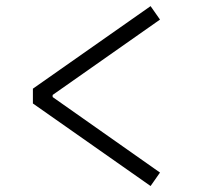

<svg xmlns="http://www.w3.org/2000/svg" viewBox="-20 -644 660 642"><path d="M515 -578.5 156 -326.5V-319.5L515 -67L483.5 -22L90 -298V-347.5L483.5 -623.5Z"/></svg>

Font: Monaspace Neon Var ExtraLight
Style: Regular
Weight: 200
Designer: Riley Cran and the Lettermatic Team
Version: Version 1.200 (Monaspace Neon Var)